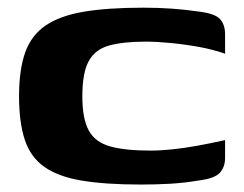

<svg xmlns="http://www.w3.org/2000/svg" viewBox="-20 -485 647 510"><path d="M30.6 -230Q30.6 -299.9 46.9 -345.6Q63.1 -391.2 101.1 -417.2Q139.1 -443.2 202.7 -453.9Q266.4 -464.6 360.5 -464.6Q400.3 -464.6 435.8 -462.1Q471.4 -459.6 510.2 -454Q551.8 -448.6 564.8 -434Q577.9 -419.4 577.9 -392.8V-342.2Q548.7 -352.9 510.5 -360Q472.3 -367 434.2 -370.7Q396.1 -374.4 367 -374.4Q307.5 -374.4 270.3 -364.2Q233 -354 215.9 -323Q198.7 -292 198.7 -229.3Q198.7 -169 216.1 -137.9Q233.4 -106.7 273.3 -95.9Q313.2 -85 379.4 -85Q407.1 -85 438.7 -88.4Q470.2 -91.7 504.8 -98Q539.5 -104.4 577.9 -112.8V-65.9Q577.9 -41.7 564.1 -26.2Q550.4 -10.8 506.8 -5.4Q469.3 0.9 431.7 3.1Q394.1 5.2 354.3 5.2Q259.2 5.2 196.5 -5.4Q133.7 -16.1 97.4 -42Q61.1 -67.8 45.9 -113.6Q30.6 -159.4 30.6 -230Z"/></svg>

Font: Genos Thin
Style: Regular
Weight: 100
Designer: Robert E. Leuschke
Foundry: Robert E. Leuschke
Version: Version 1.010